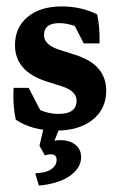

<svg xmlns="http://www.w3.org/2000/svg" viewBox="-20 -401 375 601"><path d="M155.3 7.8Q80.1 7.8 29.3 -26.4Q19.5 -71.3 22.5 -126H69.8L106 -56.2Q133.8 -44.4 163.1 -44.4Q219.7 -44.4 219.7 -85.9Q219.7 -116.2 173.3 -130.9L127.4 -145.5Q26.9 -176.8 26.9 -259.8Q26.9 -314.9 66.4 -347.9Q106 -380.9 173.3 -380.9Q233.9 -380.9 284.2 -356Q293 -315.4 291.5 -265.1H242.2L213.9 -319.8Q188 -328.6 165.5 -328.6Q117.7 -328.6 117.7 -291Q117.7 -260.3 167.5 -244.6L213.4 -230Q265.1 -213.9 288.8 -185.5Q312.5 -157.2 312.5 -117.2Q312.5 -60.1 270 -26.1Q227.5 7.8 155.3 7.8ZM101.6 179.7 90.3 141.6Q98.6 141.1 105.5 140.1Q112.3 139.2 117.7 138.2Q135.3 134.3 146.2 124Q157.2 113.8 157.2 99.6Q157.2 82 139.2 82Q130.4 82 120.6 85.4L103.5 55.2L123.5 -29.3H177.7L150.4 39.6Q159.7 37.6 167.5 37.6Q197.8 37.6 215.8 52Q233.9 66.4 233.9 90.8Q233.9 122.1 204.1 145.5Q174.3 168.9 123.5 177.2Q113.3 179.2 101.6 179.7Z"/></svg>

Font: Markazi Text SemiBold
Style: Regular
Weight: 600
Designer: Borna Izadpanah (Arabic designer), Fiona Ross (Arabic design director) and Florian Runge (Latin designer)
Foundry: Borna Izadpanah and Florian Runge
Version: Version 1.001; ttfautohint (v1.8.3)